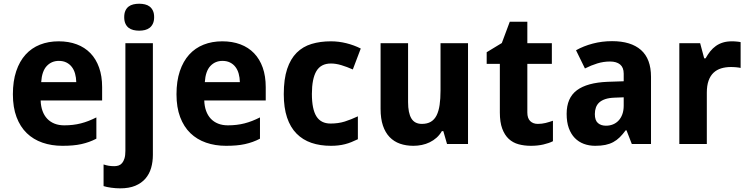

<svg xmlns="http://www.w3.org/2000/svg" viewBox="-20 -780 4056 1040"><path d="M298.8 -450.2Q259.3 -450.2 233.2 -422.4Q207 -394.5 203.1 -335H393.1Q392.6 -359.9 386.7 -380.9Q380.9 -401.9 369.1 -417.2Q357.4 -432.6 339.8 -441.4Q322.3 -450.2 298.8 -450.2ZM317.9 9.8Q259.3 9.8 210 -7.3Q160.6 -24.4 125 -58.8Q89.4 -93.3 69.6 -145.8Q49.8 -198.2 49.8 -269Q49.8 -340.8 67.9 -394.5Q85.9 -448.2 118.4 -484.1Q150.9 -520 196.5 -538.1Q242.2 -556.2 297.9 -556.2Q352.1 -556.2 395.8 -539.8Q439.5 -523.4 470 -491.7Q500.5 -460 516.8 -413.8Q533.2 -367.7 533.2 -308.1V-235.8H200.2Q201.2 -204.6 210.2 -179.4Q219.2 -154.3 235.6 -137Q252 -119.6 275.1 -110.4Q298.3 -101.1 328.1 -101.1Q353 -101.1 375.2 -103.8Q397.5 -106.4 418.5 -111.8Q439.5 -117.2 460 -125.2Q480.5 -133.3 502 -144V-28.8Q482.4 -18.6 462.6 -11.5Q442.9 -4.4 420.9 0.5Q398.9 5.4 373.5 7.6Q348.1 9.8 317.9 9.8Z M630.9 240.2Q607.4 240.2 582.5 236.8Q557.6 233.4 541 228V110.8Q556.2 115.7 569.3 117.9Q582.5 120.1 599.1 120.1Q611.3 120.1 622.3 116.5Q633.3 112.8 641.4 103.3Q649.4 93.8 654.3 77.9Q659.2 62 659.2 37.1V-545.9H808.1V59.1Q808.1 96.7 798.6 129.6Q789.1 162.6 767.8 187.3Q746.6 211.9 712.9 226.1Q679.2 240.2 630.9 240.2ZM652.8 -687Q652.8 -708 659.2 -721.9Q665.5 -735.8 676.5 -744.4Q687.5 -752.9 702.4 -756.3Q717.3 -759.8 733.9 -759.8Q750.5 -759.8 765.1 -756.3Q779.8 -752.9 790.8 -744.4Q801.8 -735.8 808.3 -721.9Q814.9 -708 814.9 -687Q814.9 -666.5 808.3 -652.3Q801.8 -638.2 790.8 -629.6Q779.8 -621.1 765.1 -617.4Q750.5 -613.8 733.9 -613.8Q717.3 -613.8 702.4 -617.4Q687.5 -621.1 676.5 -629.6Q665.5 -638.2 659.2 -652.3Q652.8 -666.5 652.8 -687Z M1185.1 -450.2Q1145.5 -450.2 1119.4 -422.4Q1093.3 -394.5 1089.4 -335H1279.3Q1278.8 -359.9 1272.9 -380.9Q1267.1 -401.9 1255.4 -417.2Q1243.7 -432.6 1226.1 -441.4Q1208.5 -450.2 1185.1 -450.2ZM1204.1 9.8Q1145.5 9.8 1096.2 -7.3Q1046.9 -24.4 1011.2 -58.8Q975.6 -93.3 955.8 -145.8Q936 -198.2 936 -269Q936 -340.8 954.1 -394.5Q972.2 -448.2 1004.6 -484.1Q1037.1 -520 1082.8 -538.1Q1128.4 -556.2 1184.1 -556.2Q1238.3 -556.2 1282 -539.8Q1325.7 -523.4 1356.2 -491.7Q1386.7 -460 1403.1 -413.8Q1419.4 -367.7 1419.4 -308.1V-235.8H1086.4Q1087.4 -204.6 1096.4 -179.4Q1105.5 -154.3 1121.8 -137Q1138.2 -119.6 1161.4 -110.4Q1184.6 -101.1 1214.4 -101.1Q1239.3 -101.1 1261.5 -103.8Q1283.7 -106.4 1304.7 -111.8Q1325.7 -117.2 1346.2 -125.2Q1366.7 -133.3 1388.2 -144V-28.8Q1368.7 -18.6 1348.9 -11.5Q1329.1 -4.4 1307.1 0.5Q1285.2 5.4 1259.8 7.6Q1234.4 9.8 1204.1 9.8Z M1772.5 9.8Q1713.9 9.8 1666.7 -6.3Q1619.6 -22.5 1586.2 -56.4Q1552.7 -90.3 1534.9 -143.3Q1517.1 -196.3 1517.1 -270Q1517.1 -351.6 1535.4 -406.5Q1553.7 -461.4 1587.2 -494.6Q1620.6 -527.8 1667.7 -542Q1714.8 -556.2 1772.5 -556.2Q1814.5 -556.2 1856 -545.9Q1897.5 -535.6 1934.1 -517.1L1891.1 -403.8Q1858.9 -418 1829.1 -427Q1799.3 -436 1772.5 -436Q1718.3 -436 1693.8 -394.8Q1669.4 -353.5 1669.4 -271Q1669.4 -189 1693.8 -149.9Q1718.3 -110.8 1770.5 -110.8Q1813 -110.8 1847.7 -121.8Q1882.3 -132.8 1918.5 -149.9V-25.9Q1900.4 -17.1 1883.3 -10.3Q1866.2 -3.4 1848.9 1Q1831.5 5.4 1812.7 7.6Q1793.9 9.8 1772.5 9.8Z M2401.4 0 2381.3 -69.8H2373.5Q2361.3 -48.8 2344.5 -33.9Q2327.6 -19 2307.6 -9.3Q2287.6 0.5 2265.1 5.1Q2242.7 9.8 2219.2 9.8Q2179.2 9.8 2146.5 -1.7Q2113.8 -13.2 2090.3 -37.6Q2066.9 -62 2054.2 -99.6Q2041.5 -137.2 2041.5 -189.9V-545.9H2190.4V-227.1Q2190.4 -168 2208.3 -138.4Q2226.1 -108.9 2265.1 -108.9Q2294.4 -108.9 2314 -120.6Q2333.5 -132.3 2345 -155.3Q2356.4 -178.2 2361.3 -211.9Q2366.2 -245.6 2366.2 -289.1V-545.9H2515.1V0Z M2893.1 -108.9Q2915 -108.9 2934.8 -113.8Q2954.6 -118.7 2975.1 -126V-15.1Q2954.1 -4.4 2923.1 2.7Q2892.1 9.8 2855.5 9.8Q2819.8 9.8 2789.1 1.5Q2758.3 -6.8 2735.8 -27.6Q2713.4 -48.3 2700.4 -83.3Q2687.5 -118.2 2687.5 -170.9V-434.1H2616.2V-497.1L2698.2 -546.9L2741.2 -662.1H2836.4V-545.9H2969.2V-434.1H2836.4V-170.9Q2836.4 -139.2 2852.1 -124Q2867.7 -108.9 2893.1 -108.9Z M3402.3 0 3373.5 -74.2H3369.1Q3353 -52.2 3336.9 -36.4Q3320.8 -20.5 3301.8 -10.3Q3282.7 0 3259 4.9Q3235.4 9.8 3204.1 9.8Q3170.9 9.8 3142.6 -0.7Q3114.3 -11.2 3093.5 -32.5Q3072.8 -53.7 3061 -86.2Q3049.3 -118.7 3049.3 -163.1Q3049.3 -250 3105 -291.3Q3160.6 -332.5 3271.5 -336.9L3358.4 -339.8V-380.9Q3358.4 -414.6 3338.9 -430.7Q3319.3 -446.8 3284.2 -446.8Q3249 -446.8 3215.6 -436.5Q3182.1 -426.3 3148.4 -409.2L3100.1 -507.8Q3141.1 -530.8 3190.9 -543.9Q3240.7 -557.1 3295.4 -557.1Q3397.5 -557.1 3451.9 -509.3Q3506.3 -461.4 3506.3 -363.8V0ZM3358.4 -252.9 3309.1 -251Q3279.3 -250 3258.8 -243.2Q3238.3 -236.3 3225.8 -224.9Q3213.4 -213.4 3207.8 -197.5Q3202.1 -181.6 3202.1 -162.1Q3202.1 -127.9 3218.8 -113.5Q3235.4 -99.1 3262.2 -99.1Q3282.7 -99.1 3300.3 -106.2Q3317.9 -113.3 3330.8 -127.2Q3343.8 -141.1 3351.1 -161.4Q3358.4 -181.6 3358.4 -208Z M3944.3 -556.2Q3950.2 -556.2 3957.3 -555.9Q3964.4 -555.7 3970.9 -554.9Q3977.5 -554.2 3983.2 -553.5Q3988.8 -552.7 3991.7 -551.8V-412.1Q3987.8 -413.1 3981 -414.1Q3974.1 -415 3966.6 -415.8Q3959 -416.5 3951.7 -416.7Q3944.3 -417 3939.5 -417Q3910.6 -417 3886.5 -409.7Q3862.3 -402.3 3845 -386Q3827.6 -369.6 3818.1 -343Q3808.6 -316.4 3808.6 -277.8V0H3659.7V-545.9H3772.5L3794.4 -463.9H3801.8Q3813.5 -484.9 3827.1 -502Q3840.8 -519 3857.7 -531Q3874.5 -543 3895.8 -549.6Q3917 -556.2 3944.3 -556.2Z"/></svg>

Font: Droid Sans
Style: Bold
Weight: 700
Foundry: Ascender Corporation
Version: Version 1.00 build 112